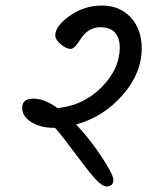

<svg xmlns="http://www.w3.org/2000/svg" viewBox="-20 -666 569 691"><path d="M172 -206Q127 -206 93.5 -226Q60 -246 60 -278.5Q60 -311 100 -311Q140 -311 187 -277Q280 -286 345.5 -352Q411 -418 411 -495Q411 -528 394.5 -548Q378 -568 340 -568Q296 -568 267 -521Q248 -490 233.5 -490Q219 -490 199 -506.5Q179 -523 179 -539Q179 -572 231 -609Q283 -646 347 -646Q411 -646 450.5 -603.5Q490 -561 490 -492Q490 -402 421 -323.5Q352 -245 254 -218Q305 -164 346.5 -100.5Q388 -37 388 -19Q388 5 363 5Q347 5 320 -25.5Q293 -56 250 -114.5Q207 -173 178 -206Z"/></svg>

Font: Kalam
Style: Regular
Weight: 400
Designer: Lipi Raval (Devanagari and Latin), Jonny Pinhorn (Latin)
Foundry: Indian Type Foundry
Version: Version 2.001;PS 1.0;hotconv 1.0.79;makeotf.lib2.5.61930; tt